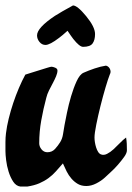

<svg xmlns="http://www.w3.org/2000/svg" viewBox="-25 -686 486 705"><path d="M364 -445Q372 -443 376.5 -436.5Q381 -430 381 -422Q381 -418 378 -412Q372 -397 362.5 -365Q353 -333 344 -297Q335 -261 328.5 -228.5Q322 -196 322 -181Q322 -173 323.5 -163.5Q325 -154 328 -144.5Q331 -135 335.5 -128Q340 -121 346 -119Q356 -115 368 -121Q380 -127 392 -138Q404 -149 415.5 -161Q427 -173 438 -181Q440 -169 440.5 -158Q441 -147 441 -134Q441 -124 431 -110Q421 -96 408 -81Q395 -66 381 -53.5Q367 -41 360 -34Q347 -22 328.5 -12.5Q310 -3 292 -3Q274 -3 261 -10.5Q248 -18 237.5 -30Q227 -42 219.5 -57Q212 -72 206 -86Q192 -70 180 -56.5Q168 -43 153 -32Q138 -21 119.5 -13Q101 -5 75 -1H50Q34 -3 23.5 -19Q13 -35 6.5 -56Q0 -77 -2.5 -98Q-5 -119 -5 -131Q-5 -147 -5 -164Q-5 -181 -3 -197Q0 -222 7 -250.5Q14 -279 23.5 -307.5Q33 -336 44.5 -363Q56 -390 68 -412Q74 -414 88.5 -418.5Q103 -423 119 -428Q135 -433 148 -437Q161 -441 164 -441Q169 -441 177.5 -437.5Q186 -434 186 -427Q186 -418 181 -406Q176 -394 169 -381Q162 -368 155 -354Q148 -340 145 -327Q134 -286 126.5 -244Q119 -202 119 -160Q119 -148 127.5 -137.5Q136 -127 149 -127Q166 -127 177 -139Q188 -151 196 -164Q204 -177 206.5 -194Q209 -211 212 -227Q215 -243 221 -272.5Q227 -302 236 -332.5Q245 -363 256.5 -388Q268 -413 282 -419Q300 -427 322 -434.5Q344 -442 364 -445ZM324 -561Q324 -539 315 -526.5Q306 -514 280 -514Q267 -514 244 -543Q237 -552 223 -573Q203 -555 192 -547Q158 -521 142 -521Q129 -521 120 -532Q111 -543 111 -556Q111 -584 177 -628Q199 -642 243 -666Q259 -666 291.5 -626.5Q324 -587 324 -561Z"/></svg>

Font: Praegefest
Style: Regular
Weight: 600
Designer: Peter Wiegel nach alter Vorlage
Foundry: Peter Wiegel
Version: Version 1.000